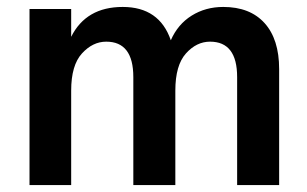

<svg xmlns="http://www.w3.org/2000/svg" viewBox="-20 -533 883 553"><path d="M784 0H663V-311Q663 -413 585 -413Q546 -413 515.5 -379Q485 -345 485 -272V0H364V-311Q364 -413 286 -413Q247 -413 216 -379Q185 -345 185 -272V0H65V-507H185V-427Q228 -513 333.5 -513Q439 -513 472 -417Q492 -463 532 -488Q572 -513 623 -513Q700 -513 742 -466.5Q784 -420 784 -334Z"/></svg>

Font: Hind Guntur SemiBold
Style: Regular
Weight: 600
Designer: Manushi Parikh, Hitesh Malaviya
Foundry: Indian Type Foundry
Version: Version 1.000;PS 1.0;hotconv 1.0.86;makeotf.lib2.5.63406; tt